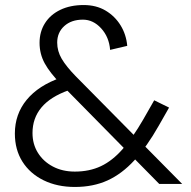

<svg xmlns="http://www.w3.org/2000/svg" viewBox="-20 -730 759 762"><path d="M612 0 223 -395Q178 -441 157.5 -478.5Q137 -516 137 -560Q137 -604 158.5 -638Q180 -672 219.5 -691Q259 -710 312 -710Q362 -710 399 -688Q436 -666 458.5 -629.5Q481 -593 485 -548L417 -532Q413 -583 381.5 -617.5Q350 -652 309 -652Q263 -652 235 -626.5Q207 -601 207 -561Q207 -527 225 -496.5Q243 -466 280 -428L703 0ZM277 12Q207 12 153 -14.5Q99 -41 69 -88.5Q39 -136 39 -200Q39 -277 86 -334Q133 -391 222 -422L251 -432L290 -385L253 -372Q180 -346 144.5 -303.5Q109 -261 109 -202Q109 -158 130.5 -123.5Q152 -89 190 -69Q228 -49 277 -49Q335 -49 380.5 -70.5Q426 -92 466.5 -138Q507 -184 548 -255L592 -332L651 -303L610 -231Q563 -148 513.5 -94Q464 -40 407 -14Q350 12 277 12Z"/></svg>

Font: Parkinsans Light Light
Style: Regular
Weight: 300
Version: Version 1.000